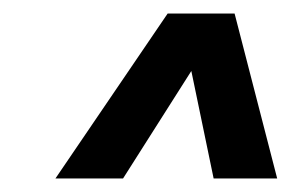

<svg xmlns="http://www.w3.org/2000/svg" viewBox="-20 -770 430 284"><path d="M62 -506 228 -750H327L390 -506H296L263 -665L162 -506Z"/></svg>

Font: Saira Ultra Condensed
Style: Bold Italic
Weight: 700
Width: 1
Italic angle: -12°
Designer: Hector Gatti with collaboration of the Omnibus-Type team
Foundry: Omnibus-Type
Version: Version 1.001; ttfautohint (v1.8)